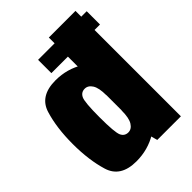

<svg xmlns="http://www.w3.org/2000/svg" viewBox="-225 -897 1011 1011"><g transform="rotate(-45 281.0 -391.0)"><path d="M200 -643H562V-742H200ZM345.5 0H521.5V-785H323V-82.5ZM188.5 2.5Q275 2.5 345.2 -40.5Q415.5 -83.5 415.5 -166L322.5 -242.5Q322.5 -186.5 306.5 -161Q290.5 -135.5 266 -135.5Q239 -135.5 227 -160.5Q215 -185.5 215 -299Q215 -411 227 -436Q239 -461 266 -461Q290.5 -461 306.5 -436Q322.5 -411 322.5 -356.5L415.5 -430.5Q415.5 -513.5 345.2 -557.2Q275 -601 188.5 -601Q71 -601 43.2 -510.2Q15.5 -419.5 15.5 -299.5Q15.5 -180 43.2 -88.8Q71 2.5 188.5 2.5Z"/></g></svg>

Font: Anybody Condensed Black
Style: Regular
Weight: 900
Width: 3
Designer: Tyler Finck
Foundry: Etcetera Type Company
Version: Version 1.113;gftools[0.9.25]